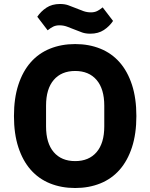

<svg xmlns="http://www.w3.org/2000/svg" viewBox="-20 -931 754 963"><path d="M357 12Q288 12 231 -11Q174 -34 134 -79.5Q94 -125 72 -192.5Q50 -260 50 -349Q50 -438 72 -505.5Q94 -573 134 -618.5Q174 -664 231 -687Q288 -710 357 -710Q426 -710 483 -687Q540 -664 580 -618.5Q620 -573 642 -505.5Q664 -438 664 -349Q664 -260 642 -192.5Q620 -125 580 -79.5Q540 -34 483 -11Q426 12 357 12ZM357 -123Q426 -123 464.5 -168Q503 -213 503 -297V-401Q503 -485 464.5 -530Q426 -575 357 -575Q288 -575 249.5 -530Q211 -485 211 -401V-297Q211 -213 249.5 -168Q288 -123 357 -123ZM433 -762Q410 -762 392.5 -768Q375 -774 356 -782Q334 -791 316 -797.5Q298 -804 278 -804Q261 -804 248 -798Q235 -792 219 -779L167 -847Q185 -874 213 -892.5Q241 -911 281 -911Q304 -911 321.5 -905Q339 -899 358 -891Q380 -882 398 -875.5Q416 -869 436 -869Q453 -869 466 -875Q479 -881 495 -894L547 -826Q529 -799 501 -780.5Q473 -762 433 -762Z"/></svg>

Font: IBM Plex Sans Thai
Style: Bold
Weight: 700
Designer: Mike Abbink, Paul van der Laan, Pieter van Rosmalen, Ben Mitchell, Mark Frömberg
Foundry: Bold Monday
Version: Version 1.2